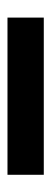

<svg xmlns="http://www.w3.org/2000/svg" viewBox="168 -208 137 513"><g transform="rotate(90 236.5 48.5)"><path d="M27 97H447V0H27Z"/></g></svg>

Font: Unageo
Style: Medium
Weight: 500
Designer: Richard Sepsi
Foundry: Richard Sepsi
Version: Version 2.000